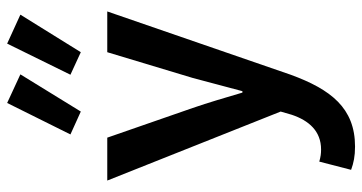

<svg xmlns="http://www.w3.org/2000/svg" viewBox="-258 -554 1013 537"><g transform="rotate(-90 248.5 -285.5)"><path d="M107 201C215 201 267 133 308 21L485 -492H371L299 -253C287 -208 274 -160 262 -114H258C244 -161 230 -210 215 -253L132 -492H12L205 -7L196 24C180 72 150 106 99 106C88 106 79 105 65 101L42 190C61 197 80 201 107 201ZM205 -566 309 -735 229 -772 141 -595ZM371 -566 476 -735 395 -772 308 -595Z"/></g></svg>

Font: Source Sans Pro Semibold
Style: Regular
Weight: 600
Designer: Paul D. Hunt
Foundry: Adobe Systems Incorporated
Version: Version 3.006;hotconv 1.0.111;makeotfexe 2.5.65597